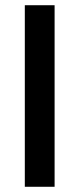

<svg xmlns="http://www.w3.org/2000/svg" viewBox="-20 -715 304 735"><path d="M75 -695H189V0H75Z"/></svg>

Font: SVN-Poppins Medium
Style: Regular
Weight: 500
Designer: Ninad Kale (Devanagari), Jonny Pinhorn (Latin)
Foundry: Indian Type Foundry
Version: Version 3.002 2017; ttfautohint (v1.8.3)